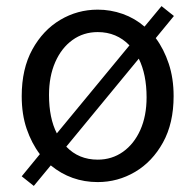

<svg xmlns="http://www.w3.org/2000/svg" viewBox="-20 -589 646 635"><path d="M91.8 25.9 51.8 -5.9 111.8 -79.1Q84.5 -115.2 68.1 -163.1Q51.8 -210.9 51.8 -271Q51.8 -361.3 86.9 -425.3Q122.1 -489.3 179.2 -523.2Q236.3 -557.1 303.2 -557.1Q345.7 -557.1 385.7 -543Q425.8 -528.8 458 -501L514.2 -568.8L555.2 -536.1L495.1 -462.9Q522 -426.8 538.1 -378.4Q554.2 -330.1 554.2 -271Q554.2 -181.2 519 -117.7Q483.9 -54.2 426.8 -20.5Q369.6 13.2 303.2 13.2Q215.3 13.2 147.9 -42ZM303.2 -61Q350.1 -61 386.7 -86.9Q423.3 -112.8 444.1 -159.2Q464.8 -205.6 464.8 -267.1Q464.8 -342.8 439 -395L199.2 -104Q240.2 -61 303.2 -61ZM168 -147.9 408.2 -439Q365.7 -482.9 303.2 -482.9Q255.9 -482.9 219.5 -456.5Q183.1 -430.2 162.6 -383.3Q142.1 -336.4 142.1 -274.9Q142.1 -198.2 168 -147.9Z"/></svg>

Font: Source Han Sans CN
Style: Regular
Weight: 400
Designer: Ryoko NISHIZUKA  (kana, bopomofo & ideographs); Paul D. Hunt (Latin, Greek & Cyrillic); Sandoll Communications , Soo-you
Foundry: Adobe
Version: Version 2.004;hotconv 1.0.118;makeotfexe 2.5.65603